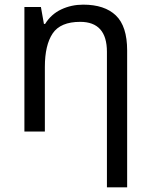

<svg xmlns="http://www.w3.org/2000/svg" viewBox="-20 -566 648 826"><path d="M440 240V-343Q440 -472 325 -472Q240 -472 206.5 -422Q173 -372 173 -278V0H85V-536H156L169 -463H174Q200 -505 243.5 -525.5Q287 -546 338 -546Q430 -546 478.5 -499.5Q527 -453 527 -349V240Z"/></svg>

Font: Noto Sans Historical
Style: Regular
Weight: 400
Designer: Monotype Design Team
Foundry: Monotype Imaging Inc.
Version: Version 2.013; ttfautohint (v1.8.4.7-5d5b)